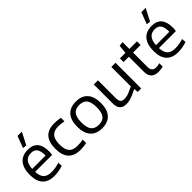

<svg xmlns="http://www.w3.org/2000/svg" viewBox="146 -1824 2856 2856"><g transform="rotate(-45 1574.0 -395.5)"><path d="M259 -616 329 -801H420L321 -609ZM298 9Q174 9 111 -59.5Q48 -128 48 -263Q48 -402 110.5 -475.5Q173 -549 292 -549Q499 -549 499 -308Q499 -262 492 -238H136Q141 -144 182.5 -103Q224 -62 309 -62Q347 -62 390 -69Q433 -76 475 -90L480 -23Q440 -8 391.5 0.5Q343 9 298 9ZM290 -481Q146 -481 136 -300H418Q418 -398 387 -439.5Q356 -481 290 -481Z M848 9Q591 9 591 -269Q591 -549 848 -549Q879 -549 913 -545.5Q947 -542 976 -535V-461Q946 -468 916 -471Q886 -474 857 -474Q766 -474 723 -424.5Q680 -375 680 -270Q680 -163 721.5 -114.5Q763 -66 855 -66Q888 -66 915.5 -68.5Q943 -71 976 -78V-5Q952 1 917 5Q882 9 848 9Z M1303 10Q1181 10 1117 -62Q1053 -134 1053 -270Q1053 -407 1117 -478.5Q1181 -550 1303 -550Q1425 -550 1489 -478.5Q1553 -407 1553 -270Q1553 -133 1489 -61.5Q1425 10 1303 10ZM1303 -62Q1387 -62 1425.5 -111.5Q1464 -161 1464 -270Q1464 -379 1425.5 -428.5Q1387 -478 1303 -478Q1220 -478 1181 -428.5Q1142 -379 1142 -270Q1142 -161 1181 -111.5Q1220 -62 1303 -62Z M1809 10Q1672 10 1672 -138V-540H1760V-166Q1760 -112 1779 -88.5Q1798 -65 1843 -65Q1891 -65 1942 -85.5Q1993 -106 2041 -130V-540H2129V0H2056L2050 -66H2046Q2005 -46 1974 -31.5Q1943 -17 1916.5 -8Q1890 1 1864.5 5.5Q1839 10 1809 10Z M2489 9Q2412 9 2372.5 -30Q2333 -69 2333 -144V-463H2221V-540H2338L2351 -675L2420 -684V-540H2580V-463H2421V-162Q2421 -111 2443.5 -87Q2466 -63 2514 -63Q2529 -63 2547 -65.5Q2565 -68 2585 -74V-4Q2562 2 2537 5.5Q2512 9 2489 9Z M2863 -616 2933 -801H3024L2925 -609ZM2902 9Q2778 9 2715 -59.5Q2652 -128 2652 -263Q2652 -402 2714.5 -475.5Q2777 -549 2896 -549Q3103 -549 3103 -308Q3103 -262 3096 -238H2740Q2745 -144 2786.5 -103Q2828 -62 2913 -62Q2951 -62 2994 -69Q3037 -76 3079 -90L3084 -23Q3044 -8 2995.5 0.5Q2947 9 2902 9ZM2894 -481Q2750 -481 2740 -300H3022Q3022 -398 2991 -439.5Q2960 -481 2894 -481Z"/></g></svg>

Font: Encode Sans Normal
Style: Regular
Weight: 400
Designer: Pablo Impallari, Andres Torresi
Foundry: Pablo Impallari, Andres Torresi
Version: Version 1.000; ttfautohint (v1.00) -l 8 -r 50 -G 200 -x 14 -